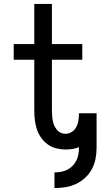

<svg xmlns="http://www.w3.org/2000/svg" viewBox="-20 -755 540 980"><path d="M258 205V125Q275 125 291.5 122Q308 119 323 111.5Q338 104 350 92Q362 80 369.5 65Q377 50 380 33.5Q383 17 383 0V-4Q367 3 349.5 5.5Q332 8 314 8Q290 8 266.5 2Q243 -4 223.5 -18Q204 -32 190 -52Q176 -72 168.5 -94.5Q161 -117 158 -141Q155 -165 155 -189V-450H50V-530H155V-735H245V-530H400V-450H245V-189Q245 -177 246 -164Q247 -151 249.5 -138.5Q252 -126 257 -114.5Q262 -103 270 -93Q278 -83 289.5 -77.5Q301 -72 314 -72Q330 -72 344.5 -80.5Q359 -89 367.5 -103Q376 -117 379 -133.5Q382 -150 383 -166V-177H473Q473 -175 473 -172.5Q473 -170 473 -167Q473 -165 473 -162.5Q473 -160 473 -157V0Q473 28 467.5 56Q462 84 448.5 109Q435 134 414 153Q393 172 367.5 184Q342 196 314 200.5Q286 205 258 205Z"/></svg>

Font: Iosevka Slab Medium
Style: Regular
Weight: 500
Monospace: yes
Designer: Belleve Invis
Foundry: Belleve Invis
Version: Version 11.1.1; ttfautohint (v1.8.3)